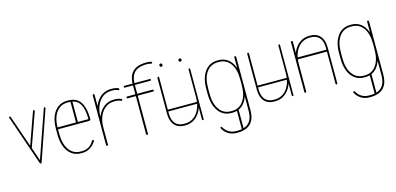

<svg xmlns="http://www.w3.org/2000/svg" viewBox="-75 -1129 3707 1797"><g transform="rotate(-15 1779.0 -231.0)"><path d="M355 -495Q355 -498 357.5 -499.5Q360 -501 363 -501Q367 -501 368.5 -498.5Q370 -496 370 -493Q370 -492 370 -490L204 -11Q200 0 194 -0.5Q188 -1 184 -11L19 -490Q18 -491 18 -493Q18 -496 20 -498.5Q22 -501 26 -501Q29 -501 31.5 -499.5Q34 -498 34 -495L194 -34ZM150 -165Q149 -162 147 -160.5Q145 -159 142 -159Q138 -159 135.5 -161.5Q133 -164 133 -167Q133 -169 134 -169L250 -495Q250 -498 252.5 -499.5Q255 -501 258 -501Q261 -501 263.5 -499Q266 -497 266 -493Q266 -493 266 -492Q266 -491 266 -490Z M423 -269Q419 -269 417.5 -271.5Q416 -274 416 -278Q416 -282 417.5 -284.5Q419 -287 423 -287H732Q731 -393 697.5 -440.5Q664 -488 594 -488H583Q513 -488 472.5 -432.5Q432 -377 432 -278V-224Q432 -126 472.5 -69.5Q513 -13 583 -13H594Q633 -13 663 -30.5Q693 -48 712 -84Q715 -88 720 -88Q725 -88 727 -85.5Q729 -83 729 -79Q729 -76 728 -75Q704 -37 670.5 -16.5Q637 4 594 4H583Q531 4 493 -24Q455 -52 434.5 -103.5Q414 -155 414 -224V-278Q414 -347 434.5 -398Q455 -449 493 -477Q531 -505 583 -505H594Q671 -505 709 -451.5Q747 -398 749 -288Q749 -269 731 -269ZM629 -282Q629 -278 626 -276Q623 -274 620 -274Q616 -274 613.5 -276Q611 -278 611 -282V-490Q611 -493 613.5 -496Q616 -499 620 -499Q623 -499 626 -496Q629 -493 629 -490Z M846 -9Q846 -5 843.5 -2.5Q841 0 837 0Q833 0 830.5 -2.5Q828 -5 828 -9V-493Q828 -496 830.5 -498.5Q833 -501 837 -501Q841 -501 843.5 -498.5Q846 -496 846 -493ZM846 -278Q846 -274 843.5 -271.5Q841 -269 837 -269Q833 -269 830.5 -271.5Q828 -274 828 -278Q828 -344 851 -395.5Q874 -447 914.5 -476Q955 -505 1007 -505H1018Q1035 -505 1050.5 -502Q1066 -499 1079 -493Q1081 -491 1082.5 -489Q1084 -487 1084 -485Q1084 -479 1080 -477Q1076 -475 1072 -477Q1061 -482 1047.5 -485Q1034 -488 1018 -488H1007Q959 -488 923 -461.5Q887 -435 866.5 -388Q846 -341 846 -278ZM846 -174Q846 -170 843.5 -168Q841 -166 837 -166Q833 -166 830.5 -168Q828 -170 828 -174Q828 -240 851 -291.5Q874 -343 914.5 -372.5Q955 -402 1007 -402H1018Q1053 -402 1079 -389Q1081 -388 1082.5 -386Q1084 -384 1084 -381Q1084 -376 1080 -373.5Q1076 -371 1072 -373Q1061 -379 1047.5 -382Q1034 -385 1018 -385H1007Q959 -385 923 -358.5Q887 -332 866.5 -284.5Q846 -237 846 -174Z M1234 -11Q1234 -7 1231.5 -4.5Q1229 -2 1225 -2Q1221 -2 1218.5 -4.5Q1216 -7 1216 -11V-485Q1216 -552 1238.5 -590Q1261 -628 1299.5 -643.5Q1338 -659 1385 -659H1396Q1407 -659 1417.5 -658Q1428 -657 1438 -654Q1441 -653 1443 -651Q1445 -649 1445 -645Q1445 -641 1441.5 -638.5Q1438 -636 1433 -636Q1415 -642 1396 -642H1385Q1341 -642 1307 -628Q1273 -614 1253.5 -580Q1234 -546 1234 -485ZM1136 -484Q1133 -484 1130.5 -486.5Q1128 -489 1128 -493Q1128 -496 1130.5 -498.5Q1133 -501 1136 -501H1383Q1387 -501 1389.5 -498.5Q1392 -496 1392 -493Q1392 -489 1389.5 -486.5Q1387 -484 1383 -484ZM1136 -380Q1133 -380 1130.5 -382.5Q1128 -385 1128 -389Q1128 -393 1130.5 -395.5Q1133 -398 1136 -398H1383Q1387 -398 1389.5 -395.5Q1392 -393 1392 -389Q1392 -385 1389.5 -382.5Q1387 -380 1383 -380Z M1773 -9Q1773 -5 1771.5 -2.5Q1770 0 1766 0Q1762 0 1759.5 -2.5Q1757 -5 1757 -9V-493Q1757 -496 1759.5 -498.5Q1762 -501 1766 -501Q1770 -501 1771.5 -498.5Q1773 -496 1773 -493ZM1757 -224Q1757 -228 1759.5 -230.5Q1762 -233 1766 -233Q1770 -233 1771.5 -230.5Q1773 -228 1773 -224Q1773 -158 1750.5 -106.5Q1728 -55 1688 -25.5Q1648 4 1595 4H1584Q1523 4 1489 -35Q1455 -74 1455 -143V-493Q1455 -496 1457.5 -498.5Q1460 -501 1464 -501Q1468 -501 1470 -498.5Q1472 -496 1472 -493V-143Q1472 -80 1501 -46.5Q1530 -13 1584 -13H1595Q1643 -13 1679.5 -39.5Q1716 -66 1736.5 -114Q1757 -162 1757 -224ZM1464 -163Q1460 -163 1457.5 -165.5Q1455 -168 1455 -171Q1455 -175 1457.5 -177.5Q1460 -180 1464 -180H1761Q1765 -180 1767.5 -177.5Q1770 -175 1770 -171Q1770 -168 1767.5 -165.5Q1765 -163 1761 -163ZM1688 -601Q1688 -607 1692 -611Q1696 -615 1703 -615Q1709 -615 1713 -611Q1717 -607 1717 -601V-598Q1717 -592 1713 -588Q1709 -584 1703 -584Q1696 -584 1692 -588Q1688 -592 1688 -598ZM1503 -601Q1503 -607 1507 -611Q1511 -615 1518 -615Q1524 -615 1528 -611Q1532 -607 1532 -601V-598Q1532 -592 1528 -588Q1524 -584 1518 -584Q1511 -584 1507 -588Q1503 -592 1503 -598Z M1870 -278Q1870 -347 1890.5 -398Q1911 -449 1949 -477Q1987 -505 2039 -505H2050Q2101 -505 2138.5 -477Q2176 -449 2196 -398Q2216 -347 2216 -278V-224Q2216 -155 2196 -103.5Q2176 -52 2139 -24Q2102 4 2050 4H2039Q1987 4 1949 -24Q1911 -52 1890.5 -103.5Q1870 -155 1870 -224ZM1888 -278V-224Q1888 -126 1928.5 -69.5Q1969 -13 2039 -13H2050Q2120 -13 2160 -69.5Q2200 -126 2200 -224V-278Q2200 -377 2160 -432.5Q2120 -488 2050 -488H2039Q1969 -488 1928.5 -432.5Q1888 -377 1888 -278ZM1905 117Q1904 116 1904 113Q1904 110 1906 107Q1908 104 1913 104Q1918 104 1920 109Q1940 144 1970 161.5Q2000 179 2039 179H2050Q2093 179 2127 165Q2161 151 2180.5 117Q2200 83 2200 23V-493Q2200 -496 2202.5 -498.5Q2205 -501 2209 -501Q2213 -501 2215.5 -498.5Q2218 -496 2218 -493V23Q2218 89 2195.5 127Q2173 165 2135 181Q2097 197 2050 197H2039Q1996 197 1961 176.5Q1926 156 1905 117ZM2112 179Q2112 183 2109.5 185.5Q2107 188 2103 188Q2099 188 2096.5 185.5Q2094 183 2094 179V-11Q2094 -15 2096.5 -17.5Q2099 -20 2103 -20Q2107 -20 2109.5 -17.5Q2112 -15 2112 -11Z M2643 -9Q2643 -5 2641.5 -2.5Q2640 0 2636 0Q2632 0 2629.5 -2.5Q2627 -5 2627 -9V-493Q2627 -496 2629.5 -498.5Q2632 -501 2636 -501Q2640 -501 2641.5 -498.5Q2643 -496 2643 -493ZM2627 -224Q2627 -228 2629.5 -230.5Q2632 -233 2636 -233Q2640 -233 2641.5 -230.5Q2643 -228 2643 -224Q2643 -158 2620.5 -106.5Q2598 -55 2558 -25.5Q2518 4 2465 4H2454Q2393 4 2359 -35Q2325 -74 2325 -143V-493Q2325 -496 2327.5 -498.5Q2330 -501 2334 -501Q2338 -501 2340 -498.5Q2342 -496 2342 -493V-143Q2342 -80 2371 -46.5Q2400 -13 2454 -13H2465Q2513 -13 2549.5 -39.5Q2586 -66 2606.5 -114Q2627 -162 2627 -224ZM2334 -163Q2330 -163 2327.5 -165.5Q2325 -168 2325 -171Q2325 -175 2327.5 -177.5Q2330 -180 2334 -180H2631Q2635 -180 2637.5 -177.5Q2640 -175 2640 -171Q2640 -168 2637.5 -165.5Q2635 -163 2631 -163Z M2767 -9Q2767 -5 2764.5 -2.5Q2762 0 2758 0Q2754 0 2751.5 -2.5Q2749 -5 2749 -9V-493Q2749 -496 2751.5 -498.5Q2754 -501 2758 -501Q2762 -501 2764.5 -498.5Q2767 -496 2767 -493ZM2767 -278Q2767 -274 2764.5 -271.5Q2762 -269 2758 -269Q2754 -269 2751.5 -271.5Q2749 -274 2749 -278Q2749 -344 2772 -395.5Q2795 -447 2835.5 -476Q2876 -505 2928 -505H2939Q3000 -505 3034 -466Q3068 -427 3068 -358V-9Q3068 -5 3066 -2.5Q3064 0 3060 0Q3056 0 3053.5 -2.5Q3051 -5 3051 -9V-358Q3051 -400 3038 -429Q3025 -458 2999.5 -473Q2974 -488 2939 -488H2928Q2880 -488 2844 -461.5Q2808 -435 2787.5 -388Q2767 -341 2767 -278ZM3060 -338Q3064 -338 3066 -335.5Q3068 -333 3068 -329Q3068 -325 3066 -322.5Q3064 -320 3060 -320H2762Q2758 -320 2755.5 -322.5Q2753 -325 2753 -329Q2753 -333 2755.5 -335.5Q2758 -338 2762 -338Z M3157 -278Q3157 -347 3177.5 -398Q3198 -449 3236 -477Q3274 -505 3326 -505H3337Q3388 -505 3425.5 -477Q3463 -449 3483 -398Q3503 -347 3503 -278V-224Q3503 -155 3483 -103.5Q3463 -52 3426 -24Q3389 4 3337 4H3326Q3274 4 3236 -24Q3198 -52 3177.5 -103.5Q3157 -155 3157 -224ZM3175 -278V-224Q3175 -126 3215.5 -69.5Q3256 -13 3326 -13H3337Q3407 -13 3447 -69.5Q3487 -126 3487 -224V-278Q3487 -377 3447 -432.5Q3407 -488 3337 -488H3326Q3256 -488 3215.5 -432.5Q3175 -377 3175 -278ZM3192 117Q3191 116 3191 113Q3191 110 3193 107Q3195 104 3200 104Q3205 104 3207 109Q3227 144 3257 161.5Q3287 179 3326 179H3337Q3380 179 3414 165Q3448 151 3467.5 117Q3487 83 3487 23V-493Q3487 -496 3489.5 -498.5Q3492 -501 3496 -501Q3500 -501 3502.5 -498.5Q3505 -496 3505 -493V23Q3505 89 3482.5 127Q3460 165 3422 181Q3384 197 3337 197H3326Q3283 197 3248 176.5Q3213 156 3192 117ZM3399 179Q3399 183 3396.5 185.5Q3394 188 3390 188Q3386 188 3383.5 185.5Q3381 183 3381 179V-11Q3381 -15 3383.5 -17.5Q3386 -20 3390 -20Q3394 -20 3396.5 -17.5Q3399 -15 3399 -11Z"/></g></svg>

Font: Libertine-Super Thin
Style: Regular
Weight: 100
Designer: Bastien Sozeau
Foundry: NBR — Bastien Sozeau
Version: Version 2.003;gftools[0.9.33]